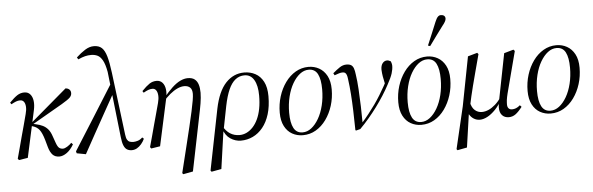

<svg xmlns="http://www.w3.org/2000/svg" viewBox="-56 -943 4175 1352"><g transform="rotate(-5 2032.0 -267.0)"><path d="M38 2Q49 -37 59 -75.5Q69 -114 79.5 -152.5Q90 -191 100.5 -229.5Q111 -268 121 -307Q129 -336 127.5 -358.5Q126 -381 116.5 -393.5Q107 -406 90 -406Q75 -406 61 -400.5Q47 -395 27 -384L19 -396Q51 -429 74 -444Q97 -459 124 -459Q150 -459 165.5 -441.5Q181 -424 185 -395Q189 -366 181 -329L109 2L46 12ZM332 12Q301 12 283.5 -7Q266 -26 256 -62L242 -112Q227 -164 209.5 -186Q192 -208 164 -216L140 -223V-229H143L153 -238L416 -462Q433 -461 443 -451.5Q453 -442 453 -426Q453 -408 438.5 -394Q424 -380 380 -354L158 -226L157 -235L185 -229Q214 -223 235 -212.5Q256 -202 271.5 -183.5Q287 -165 297 -134L314 -86Q324 -58 335 -49.5Q346 -41 362 -41Q374 -41 392 -52Q410 -63 423 -77L434 -65Q412 -27 384.5 -7.5Q357 12 332 12Z M455 0 451 -14Q525 -132 600 -250Q675 -368 748 -486L762 -404H750Q711 -335 672.5 -265.5Q634 -196 595.5 -127Q557 -58 519 12ZM844 12Q825 12 810.5 3.5Q796 -5 787 -26.5Q778 -48 774 -86L736 -425L735 -437L722 -552Q712 -607 696.5 -634.5Q681 -662 661 -671.5Q641 -681 616 -681Q594 -681 573.5 -676Q553 -671 524 -658L515 -672Q547 -702 578 -721.5Q609 -741 640 -741Q676 -741 696.5 -722Q717 -703 729.5 -659.5Q742 -616 751 -544L806 -102Q809 -77 816 -65Q823 -53 834 -49Q845 -45 860 -45Q874 -45 891.5 -50.5Q909 -56 924 -71L935 -61Q926 -41 911.5 -24Q897 -7 880 2.5Q863 12 844 12Z M973 2Q984 -36 994 -74Q1004 -112 1014.5 -150.5Q1025 -189 1035.5 -227Q1046 -265 1056 -303Q1064 -332 1062.5 -355.5Q1061 -379 1051.5 -392.5Q1042 -406 1025 -406Q1010 -406 995.5 -400.5Q981 -395 962 -384L954 -396Q986 -429 1008.5 -444Q1031 -459 1059 -459Q1085 -459 1100.5 -441.5Q1116 -424 1120 -395Q1124 -366 1116 -329L1044 2L981 12ZM1183 204 1228 21Q1247 -56 1261.5 -117Q1276 -178 1286 -223.5Q1296 -269 1301 -299.5Q1306 -330 1306 -346Q1306 -377 1291 -391Q1276 -405 1250 -405Q1227 -405 1201 -393Q1175 -381 1148.5 -359Q1122 -337 1095 -306V-334H1104Q1138 -376 1168 -404Q1198 -432 1226 -445.5Q1254 -459 1280 -459Q1311 -459 1328.5 -445Q1346 -431 1353.5 -406.5Q1361 -382 1361 -349Q1361 -332 1359 -313Q1357 -294 1354 -274Q1351 -254 1346.5 -232.5Q1342 -211 1337.5 -188Q1333 -165 1328 -141L1259 199L1190 212Z M1390 212 1383 204 1469 -227Q1494 -348 1548.5 -406Q1603 -464 1679 -464Q1722 -464 1757.5 -445Q1793 -426 1814 -386Q1835 -346 1835 -283Q1835 -211 1818 -156Q1801 -101 1770.5 -63.5Q1740 -26 1700 -7Q1660 12 1615 12Q1576 12 1541 -11Q1506 -34 1490 -84L1489 -108Q1513 -65 1542.5 -46.5Q1572 -28 1609 -28Q1635 -28 1659 -39.5Q1683 -51 1703.5 -73Q1724 -95 1739 -127Q1754 -159 1762 -200.5Q1770 -242 1770 -293Q1770 -364 1746.5 -404Q1723 -444 1679 -444Q1643 -444 1615 -422Q1587 -400 1567 -355Q1547 -310 1533 -241L1499 -68H1498L1460 199Z M2053 12Q2012 12 1978 -7Q1944 -26 1924 -64.5Q1904 -103 1904 -160Q1904 -220 1921 -274.5Q1938 -329 1969 -372Q2000 -415 2042 -439.5Q2084 -464 2133 -464Q2174 -464 2208 -445Q2242 -426 2262.5 -388Q2283 -350 2283 -292Q2283 -232 2266 -177.5Q2249 -123 2218 -80Q2187 -37 2145 -12.5Q2103 12 2053 12ZM2053 -8Q2086 -8 2115 -30.5Q2144 -53 2167 -92.5Q2190 -132 2203 -185Q2216 -238 2216 -298Q2216 -369 2196.5 -406.5Q2177 -444 2133 -444Q2100 -444 2071 -421.5Q2042 -399 2019 -359.5Q1996 -320 1983 -267Q1970 -214 1970 -154Q1970 -83 1990 -45.5Q2010 -8 2053 -8Z M2424 8Q2423 -64 2421 -127Q2419 -190 2415 -246.5Q2411 -303 2404 -353Q2402 -372 2398 -383Q2394 -394 2387.5 -399Q2381 -404 2370 -404Q2357 -404 2344.5 -400Q2332 -396 2312 -389L2304 -404Q2331 -427 2353.5 -442Q2376 -457 2401 -457Q2422 -457 2434 -449.5Q2446 -442 2452 -425Q2458 -408 2461 -381Q2468 -336 2471.5 -276.5Q2475 -217 2477 -153.5Q2479 -90 2479 -32L2473 -35Q2501 -66 2525.5 -97Q2550 -128 2572 -159Q2594 -190 2613 -221Q2632 -252 2650 -284Q2657 -298 2661.5 -306Q2666 -314 2670 -324L2664 -278L2649 -352Q2648 -362 2646 -374Q2644 -386 2644 -399Q2644 -429 2657 -445Q2670 -461 2689 -461Q2697 -461 2704 -457.5Q2711 -454 2715 -452Q2717 -448 2719.5 -438Q2722 -428 2722 -420Q2722 -396 2713 -367Q2704 -338 2678 -291Q2659 -255 2634.5 -216.5Q2610 -178 2581.5 -139.5Q2553 -101 2522 -64.5Q2491 -28 2459 4L2428 12Z M2891 12Q2850 12 2816 -7Q2782 -26 2762 -64.5Q2742 -103 2742 -160Q2742 -220 2759 -274.5Q2776 -329 2807 -372Q2838 -415 2880 -439.5Q2922 -464 2971 -464Q3012 -464 3046 -445Q3080 -426 3100.5 -388Q3121 -350 3121 -292Q3121 -232 3104 -177.5Q3087 -123 3056 -80Q3025 -37 2983 -12.5Q2941 12 2891 12ZM2891 -8Q2924 -8 2953 -30.5Q2982 -53 3005 -92.5Q3028 -132 3041 -185Q3054 -238 3054 -298Q3054 -369 3034.5 -406.5Q3015 -444 2971 -444Q2938 -444 2909 -421.5Q2880 -399 2857 -359.5Q2834 -320 2821 -267Q2808 -214 2808 -154Q2808 -83 2828 -45.5Q2848 -8 2891 -8ZM2985 -540Q3002 -581 3019 -621Q3036 -661 3052 -701Q3057 -713 3062.5 -723Q3068 -733 3075.5 -739.5Q3083 -746 3093 -746Q3108 -746 3116.5 -739Q3125 -732 3125 -719Q3125 -709 3117.5 -696Q3110 -683 3099 -670Q3074 -636 3049 -602.5Q3024 -569 3000 -535Z M3128 212 3122 204 3192 -93 3259 -440 3326 -459 3334 -449Q3315 -377 3300.5 -323.5Q3286 -270 3276 -230Q3266 -190 3258.5 -158.5Q3251 -127 3245 -97L3236 -79L3196 199ZM3304 12Q3281 12 3261.5 0Q3242 -12 3229 -34.5Q3216 -57 3212 -88L3244 -118Q3252 -78 3273.5 -59.5Q3295 -41 3323 -41Q3346 -41 3370 -51.5Q3394 -62 3418 -83Q3442 -104 3464 -136L3474 -124H3467Q3444 -78 3415 -48Q3386 -18 3357.5 -3Q3329 12 3304 12ZM3509 12Q3479 12 3461.5 -7Q3444 -26 3444 -61Q3444 -69 3445 -79.5Q3446 -90 3450 -110L3451 -115L3515 -440L3582 -459L3591 -449L3514 -155Q3511 -142 3508.5 -131Q3506 -120 3505 -110.5Q3504 -101 3503.5 -93Q3503 -85 3503 -79Q3503 -60 3512 -50.5Q3521 -41 3536 -41Q3550 -41 3564 -46.5Q3578 -52 3593 -65L3604 -53Q3578 -19 3556.5 -3.5Q3535 12 3509 12Z M3805 12Q3764 12 3730 -7Q3696 -26 3676 -64.5Q3656 -103 3656 -160Q3656 -220 3673 -274.5Q3690 -329 3721 -372Q3752 -415 3794 -439.5Q3836 -464 3885 -464Q3926 -464 3960 -445Q3994 -426 4014.5 -388Q4035 -350 4035 -292Q4035 -232 4018 -177.5Q4001 -123 3970 -80Q3939 -37 3897 -12.5Q3855 12 3805 12ZM3805 -8Q3838 -8 3867 -30.5Q3896 -53 3919 -92.5Q3942 -132 3955 -185Q3968 -238 3968 -298Q3968 -369 3948.5 -406.5Q3929 -444 3885 -444Q3852 -444 3823 -421.5Q3794 -399 3771 -359.5Q3748 -320 3735 -267Q3722 -214 3722 -154Q3722 -83 3742 -45.5Q3762 -8 3805 -8Z"/></g></svg>

Font: Source Serif 4 60pt
Style: Italic
Weight: 400
Italic angle: -12°
Version: Version 4.004;hotconv 1.0.116;makeotfexe 2.5.65601